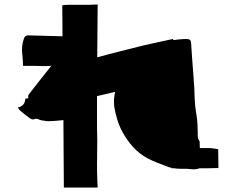

<svg xmlns="http://www.w3.org/2000/svg" viewBox="-20 -801 1040 857"><path d="M112 -274Q89 -291 69 -308Q66 -310 64.5 -313.5Q63 -317 60 -321Q77 -326 84.5 -335Q92 -344 93 -360Q96 -361 99.5 -361.5Q103 -362 107 -363Q102 -373 112 -384Q136 -415 160 -445.5Q184 -476 209 -507Q202 -507 194.5 -506.5Q187 -506 179 -506Q157 -507 133 -507Q109 -507 83 -507Q82 -536 79 -564Q76 -592 84 -620Q87 -633 92.5 -638.5Q98 -644 111 -643Q149 -642 185.5 -641Q222 -640 259 -639L258 -777Q263 -779 282.5 -779.5Q302 -780 327.5 -779.5Q353 -779 377 -779.5Q401 -780 416 -781L414 -545Q464 -559 514.5 -571.5Q565 -584 615 -597Q648 -605 682.5 -612Q717 -619 752 -627L754 -622Q768 -624 783.5 -625.5Q799 -627 814 -627Q825 -626 828.5 -622.5Q832 -619 833 -608Q834 -594 835 -579Q836 -564 837 -548Q840 -502 844 -455Q848 -408 849 -361Q850 -327 856 -293.5Q862 -260 862 -225Q863 -211 862.5 -197Q862 -183 871 -170Q871 -164 871.5 -156Q872 -148 872 -140H919Q927 -139 935.5 -138Q944 -137 954 -135L955 -51Q943 -51 932 -50.5Q921 -50 910 -50H871Q861 -46 851 -45.5Q841 -45 830 -46Q817 -48 804 -47.5Q791 -47 777 -48Q772 -48 767 -48.5Q762 -49 757 -50H748Q745 -50 745 -52Q731 -55 723 -59Q701 -67 680 -75.5Q659 -84 639 -94Q601 -115 573.5 -145.5Q546 -176 526 -213Q512 -239 503.5 -267Q495 -295 490 -324Q488 -341 489 -358Q490 -375 494 -391L413 -372V-243Q415 -173 413.5 -102.5Q412 -32 416 36H265L263 -265Q258 -264 253 -264Q248 -264 243 -263Q232 -262 220.5 -261Q209 -260 198 -260Q190 -260 181.5 -261.5Q173 -263 165 -264Q157 -266 149 -269.5Q141 -273 130 -268Q128 -267 122 -269Q116 -271 112 -274Z"/></svg>

Font: Palette Mosaic
Style: Regular
Weight: 400
Designer: Shibuyafont
Version: Version 1.001